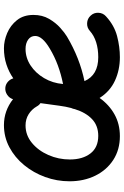

<svg xmlns="http://www.w3.org/2000/svg" viewBox="154 -738 632 980"><g transform="rotate(-90 470.0 -248.0)"><path d="M876.5 -22.9Q830.1 19.5 775.4 33.7Q720.7 47.9 668 47.9Q603 47.9 548.3 22.7Q493.7 -2.4 460 -55.7Q425.8 -7.3 376.5 20.3Q327.1 47.9 265.1 47.9Q195.8 47.9 143.8 14.2Q91.8 -19.5 63.2 -77.9Q34.7 -136.2 34.7 -209Q34.7 -273.4 56.4 -333.3Q78.1 -393.1 117.2 -440.7Q156.2 -488.3 208.5 -516.1Q260.7 -543.9 321.3 -543.9Q394.5 -543.9 453.6 -497.6Q459.5 -516.6 476.8 -527.8Q494.1 -539.1 514.6 -536.6Q531.2 -534.2 543.5 -522.9Q555.7 -511.7 560.1 -496.1Q592.3 -518.6 630.9 -531.2Q669.4 -543.9 713.4 -543.9Q752 -543.9 791.3 -527.3Q830.6 -510.7 857.2 -477.3Q883.8 -443.8 883.8 -393.1Q883.8 -348.1 863.8 -313.7Q843.8 -279.3 817.6 -256.1Q791.5 -232.9 773.4 -222.2Q663.1 -156.7 545.9 -132.8Q576.7 -62.5 668 -62.5Q710 -62.5 744.1 -73.2Q778.3 -84 801.8 -105Q818.8 -120.6 842 -119.4Q865.2 -118.2 880.4 -101.1Q896 -84.5 894.8 -61.3Q893.6 -38.1 876.5 -22.9ZM710.4 -433.6Q665 -433.6 626 -408Q586.9 -382.3 561.3 -338.9Q535.6 -295.4 531.2 -242.2Q580.6 -252 625.7 -268.6Q670.9 -285.2 712.4 -310.1Q776.4 -348.1 776.4 -384.3Q776.4 -407.2 757.6 -420.4Q738.8 -433.6 710.4 -433.6ZM266.6 -62.5Q318.4 -62.5 351.8 -94Q385.3 -125.5 402.8 -181.6Q404.3 -191.4 408.7 -200.7Q416 -228 420.4 -261.2L433.6 -357.4Q422.9 -364.7 417 -376Q401.9 -402.3 376.7 -418Q351.6 -433.6 319.8 -433.6Q270 -433.6 230.7 -401.1Q191.4 -368.7 168.7 -316.9Q146 -265.1 146 -207.5Q146 -142.1 176.8 -102.3Q207.5 -62.5 266.6 -62.5Z"/></g></svg>

Font: Mikhak SemiBold
Style: Regular
Weight: 600
Designer: Amin Abedi
Version: Version 3.3